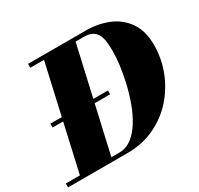

<svg xmlns="http://www.w3.org/2000/svg" viewBox="-197 -942 1174 1134"><g transform="rotate(-30 390.0 -375.0)"><path d="M57.5 -352V-378H450V-352ZM-40 0V-26.5H325Q371 -26.5 408.5 -54.5Q446 -82.5 475.8 -129.8Q505.5 -177 527 -235Q548.5 -293 562.8 -353.8Q577 -414.5 584 -469.5Q591 -524.5 591 -565Q591 -599.5 587.5 -628.5Q584 -657.5 573.2 -678.8Q562.5 -700 541.5 -711.8Q520.5 -723.5 485.5 -723.5H120V-750H514.5Q596 -750 665.8 -721.5Q735.5 -693 778 -632.2Q820.5 -571.5 820.5 -475Q820.5 -384 787.8 -299Q755 -214 695 -146.5Q635 -79 551.2 -39.5Q467.5 0 365 0ZM50 0 219.5 -750H435L264.5 0Z"/></g></svg>

Font: Bodoni Moda 9pt Black
Style: Italic
Weight: 900
Italic angle: -13°
Designer: Owen Earl
Foundry: indestructible type
Version: Version 2.004